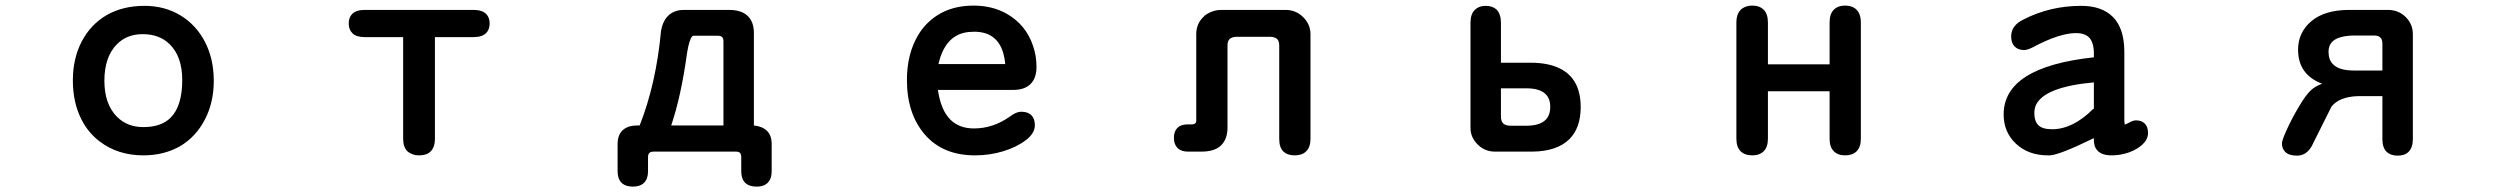

<svg xmlns="http://www.w3.org/2000/svg" viewBox="-20 -531 9040 696"><path d="M722.7 -97.7Q690.4 -35.2 632.8 -1Q574.2 32.2 500 32.2Q407.2 32.2 340.8 -18.6Q299.8 -49.8 275.4 -97.7Q244.1 -159.2 244.1 -239.3Q244.1 -319.3 276.4 -380.9Q308.6 -442.4 367.2 -476.6Q425.8 -509.8 503.9 -509.8Q577.1 -509.8 634.3 -475.1Q691.4 -440.4 723.1 -378.9Q754.9 -317.4 754.9 -238.3Q754.9 -159.2 722.7 -97.7ZM404.3 -371.1Q358.4 -325.2 358.4 -238.3Q358.4 -153.3 404.3 -107.4Q441.4 -70.3 500 -70.3Q564.5 -70.3 598.6 -104.5Q640.6 -146.5 640.6 -241.2Q640.6 -325.2 595.7 -370.1Q558.6 -407.2 497.1 -407.2Q440.4 -407.2 404.3 -371.1Z M1497.1 32.2Q1486.3 32.2 1475.6 28.3Q1464.8 24.4 1457 17.6Q1441.4 2 1441.4 -28.3V-396.5H1301.8Q1271.5 -396.5 1257.8 -410.2Q1244.1 -423.8 1244.1 -445.8Q1244.1 -467.8 1256.8 -480.5Q1271.5 -495.1 1301.8 -495.1H1696.3Q1727.5 -495.1 1742.2 -480.5Q1754.9 -467.8 1754.9 -446.3Q1754.9 -423.8 1742.2 -411.1Q1727.5 -396.5 1696.3 -396.5H1556.6V-28.3Q1556.6 12.7 1529.3 26.4Q1516.6 32.2 1497.1 32.2Z M2461.9 -495.1H2626Q2668.9 -494.1 2690.9 -472.7Q2712.9 -451.2 2712.9 -411.1V-76.2Q2743.2 -73.2 2760.3 -56.6Q2777.3 -40 2777.3 -8.8Q2777.3 -6.8 2777.3 -4.9V89.8Q2777.3 133.8 2741.2 143.6Q2732.4 145.5 2722.7 145.5Q2695.3 145.5 2681.2 131.3Q2667 117.2 2667 89.8V39.1Q2667 28.3 2662.6 23.4Q2658.2 18.6 2647.5 18.6H2349.6Q2338.9 18.6 2334 23.4Q2329.1 28.3 2329.1 39.1V89.8Q2329.1 117.2 2314.9 131.3Q2300.8 145.5 2274.4 145.5Q2247.1 145.5 2232.9 131.3Q2218.8 117.2 2218.8 89.8V-4.9Q2218.8 -6.8 2218.8 -8.8Q2218.8 -52.7 2251 -68.4Q2266.6 -76.2 2290 -76.2H2298.8Q2358.4 -227.5 2376 -417Q2376 -417 2376 -418Q2386.7 -481.4 2438.5 -493.2Q2449.2 -495.1 2461.9 -495.1ZM2602.5 -76.2V-381.8Q2602.5 -391.6 2597.7 -396.5Q2592.8 -401.4 2583 -401.4H2493.2L2489.3 -399.4Q2484.4 -394.5 2479.5 -379.4Q2474.6 -364.3 2470.7 -339.8Q2449.2 -182.6 2413.1 -76.2Z M3510.7 -65.4Q3580.1 -65.4 3640.6 -108.4Q3664.1 -126 3681.6 -126Q3706.1 -126 3718.8 -113.3Q3731.4 -100.6 3731.4 -77.1Q3731.4 -47.9 3698.7 -22.9Q3666 2 3617.2 17.1Q3568.4 32.2 3514.6 32.2Q3397.5 32.2 3332 -43.9Q3267.6 -119.1 3267.6 -241.2Q3267.6 -335.9 3308.6 -404.3Q3335 -448.2 3377.9 -475.6Q3432.6 -510.7 3508.8 -510.7Q3577.1 -510.7 3628.9 -481.4Q3699.2 -441.4 3724.6 -365.2Q3737.3 -329.1 3737.3 -288.6Q3737.3 -248 3715.8 -226.6Q3694.3 -205.1 3653.3 -205.1H3379.9Q3390.6 -131.8 3424.8 -97.7Q3457 -65.4 3510.7 -65.4ZM3555.7 -409.2Q3535.2 -416 3512.7 -416Q3490.2 -416 3474.6 -412.1Q3404.3 -395.5 3381.8 -298.8H3624Q3616.2 -386.7 3555.7 -409.2Z M4429.7 -68.4Q4429.7 -27.3 4406.7 -4.4Q4383.8 18.6 4335 18.6H4286.1Q4261.7 18.6 4248.5 5.4Q4235.4 -7.8 4235.4 -31.2Q4235.4 -54.7 4248 -67.4Q4260.7 -80.1 4285.2 -80.1H4301.8Q4313.5 -81.1 4315.4 -87.9Q4316.4 -89.8 4316.4 -92.8V-407.2Q4316.4 -447.3 4345.7 -472.7Q4345.7 -472.7 4345.7 -473.6Q4374 -495.1 4408.2 -495.1H4639.6Q4677.7 -495.1 4704.1 -468.8Q4730.5 -442.4 4730.5 -407.2V-27.3Q4730.5 2 4714.8 17.6Q4700.2 32.2 4673.3 32.2Q4646.5 32.2 4631.8 17.6Q4617.2 2.9 4617.2 -27.3V-366.2Q4617.2 -381.8 4609.9 -389.2Q4602.5 -396.5 4586.9 -397.5H4460Q4444.3 -396.5 4437 -389.2Q4429.7 -381.8 4429.7 -366.2Z M5633.8 -283.2Q5710 -246.1 5710 -142.6Q5710 -67.4 5668.9 -26.4Q5624 17.6 5535.2 18.6H5399.4Q5362.3 18.6 5336.4 -7.3Q5310.5 -33.2 5310.5 -67.4V-448.2Q5310.5 -479.5 5325.7 -494.6Q5340.8 -509.8 5365.7 -509.8Q5390.6 -509.8 5405.3 -496.1Q5420.9 -479.5 5420.9 -448.2V-303.7H5533.2Q5593.8 -302.7 5633.8 -283.2ZM5457 -75.2H5511.7Q5561.5 -75.2 5583 -96.7Q5599.6 -113.3 5599.6 -143.6Q5599.6 -173.8 5583 -189.5Q5562.5 -210.9 5511.7 -210.9H5420.9V-108.4Q5420.9 -91.8 5429.2 -83.5Q5437.5 -75.2 5457 -75.2Z M6612.3 -449.2Q6612.3 -480.5 6627.4 -495.6Q6642.6 -510.7 6668 -510.7Q6705.1 -510.7 6718.8 -483.4Q6725.6 -468.8 6725.6 -449.2V-28.3Q6725.6 2 6710 17.6Q6695.3 32.2 6668 32.2Q6642.6 32.2 6627.4 17.1Q6612.3 2 6612.3 -28.3V-200.2H6388.7V-28.3Q6388.7 2 6373.5 17.1Q6358.4 32.2 6332 32.2Q6304.7 32.2 6289.6 17.1Q6274.4 2 6274.4 -28.3V-449.2Q6274.4 -490.2 6301.8 -503.9Q6314.5 -510.7 6332 -510.7Q6358.4 -510.7 6373.5 -495.6Q6388.7 -480.5 6388.7 -449.2V-297.9H6612.3Z M7404.3 32.2Q7333 32.2 7288.1 -9.8Q7243.2 -51.8 7243.2 -116.2Q7243.2 -288.1 7570.3 -323.2V-336.9Q7570.3 -377 7552.7 -395.5Q7536.1 -411.1 7505.9 -411.1Q7445.3 -411.1 7348.6 -359.4Q7329.1 -349.6 7317.4 -349.6Q7295.9 -349.6 7283.2 -362.3Q7270.5 -375 7270.5 -399.4Q7270.5 -438.5 7314.5 -460Q7411.1 -509.8 7524.4 -509.8Q7599.6 -509.8 7639.6 -469.2Q7679.7 -428.7 7680.7 -346.7V-96.7Q7680.7 -85.9 7682.6 -79.1Q7687.5 -81.1 7695.3 -85Q7711.9 -94.7 7722.7 -94.7Q7743.2 -94.7 7754.9 -83Q7766.6 -71.3 7766.6 -48.8Q7766.6 -26.4 7747.1 -7.8Q7727.5 10.7 7697.3 21.5Q7667 32.2 7633.8 32.2Q7590.8 32.2 7576.2 4.9Q7570.3 -7.8 7570.3 -24.4V-30.3Q7442.4 32.2 7409.2 32.2Q7406.2 32.2 7404.3 32.2ZM7354.5 -121.1Q7354.5 -91.8 7369.1 -77.1Q7383.8 -62.5 7418.9 -62.5Q7494.1 -62.5 7567.4 -135.7Q7569.3 -136.7 7570.3 -136.7V-232.4Q7388.7 -215.8 7359.4 -148.4Q7354.5 -135.7 7354.5 -121.1Z M8397.5 -227.5Q8310.5 -260.7 8310.5 -350.6Q8310.5 -413.1 8357.9 -453.6Q8405.3 -494.1 8492.2 -495.1H8635.7Q8675.8 -495.1 8702.1 -467.8Q8726.6 -442.4 8726.6 -407.2V-26.4Q8726.6 3.9 8710.9 19.5Q8697.3 33.2 8671.4 33.2Q8645.5 33.2 8630.9 18.6Q8616.2 3.9 8616.2 -26.4V-182.6H8529.3Q8460 -180.7 8431.6 -144.5L8359.4 0Q8339.8 33.2 8306.6 33.2Q8277.3 33.2 8263.7 19.5Q8252 7.8 8252 -11.7Q8252 -22.5 8270.5 -63Q8289.1 -103.5 8312.5 -142.6Q8337.9 -186.5 8358.4 -205.1Q8372.1 -217.8 8397.5 -227.5ZM8420.9 -343.8Q8420.9 -313.5 8437.5 -297.9Q8459 -275.4 8512.7 -275.4H8616.2V-372.1Q8616.2 -387.7 8608.9 -395Q8601.6 -402.3 8585.9 -402.3H8518.6Q8457 -402.3 8434.6 -379.9Q8420.9 -366.2 8420.9 -343.8Z"/></svg>

Font: FakePearl
Style: SemiBold
Weight: 400
Version: Version 1.2